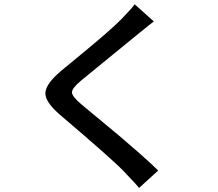

<svg xmlns="http://www.w3.org/2000/svg" viewBox="-20 -830 1040 917"><path d="M623 -809.6 714.8 -727.5Q701.2 -717.8 673.8 -695.3Q646.5 -672.9 638.7 -667Q604.5 -638.7 502.4 -555.7Q400.4 -472.7 366.2 -444.3Q323.2 -408.2 323.7 -388.7Q324.2 -369.1 368.2 -332Q377 -324.2 443.4 -269.5Q509.8 -214.8 549.8 -181.2Q589.8 -147.5 646 -98.1Q702.1 -48.8 735.4 -15.6L644.5 67.4Q633.8 54.7 621.1 41Q608.4 27.3 592.8 11.2Q577.1 -4.9 569.3 -13.7Q520.5 -65.4 263.7 -284.2Q193.4 -345.7 196.8 -388.2Q200.2 -430.7 271.5 -491.2Q289.1 -505.9 357.9 -562.5Q426.8 -619.1 477.1 -662.6Q527.3 -706.1 557.6 -736.3Q615.2 -795.9 623 -809.6Z"/></svg>

Font: Gen Shin Gothic Medium
Style: Regular
Weight: 500
Designer: [Source Han Sans]
Ryoko NISHIZUKA  (kana & ideographs); Paul D. Hunt (Latin, Greek & Cyrillic); Wenlong ZHANG  (bopomofo
Version: Version 1.002.20150607